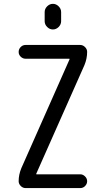

<svg xmlns="http://www.w3.org/2000/svg" viewBox="-20 -960 540 980"><path d="M208 -898.4Q208 -915 220.7 -927.7Q233.4 -940.4 250 -940.4Q266.6 -940.4 279.3 -927.7Q292 -915 292 -898.4V-851.6Q292 -835 279.3 -822.3Q266.6 -809.6 250 -809.6Q233.4 -809.6 220.7 -822.3Q208 -835 208 -851.6ZM88.9 -101.6 335 -657.2V-659.2Q335 -660.2 334 -660.2H110.4Q96.7 -660.2 85.9 -670.4Q75.2 -680.7 75.2 -694.8Q75.2 -709 85.4 -719.7Q95.7 -730.5 110.4 -730.5H389.6Q403.3 -730.5 414.1 -719.7Q424.8 -709 424.8 -695.3Q424.8 -661.1 411.1 -627.9L165 -73.2V-71.3Q165 -70.3 166 -70.3H389.6Q403.3 -70.3 414.1 -59.6Q424.8 -48.8 424.8 -35.2Q424.8 -21.5 414.6 -10.7Q404.3 0 389.6 0H110.4Q96.7 0 85.9 -10.7Q75.2 -21.5 75.2 -35.2Q75.2 -68.4 88.9 -101.6Z"/></svg>

Font: Rounded Mgen+ 2m regular
Style: Regular
Weight: 400
Designer: [Source Han Sans]
Ryoko NISHIZUKA  (kana & ideographs); Paul D. Hunt (Latin, Greek & Cyrillic); Wenlong ZHANG  (bopomofo
Version: Version 1.059.20150602